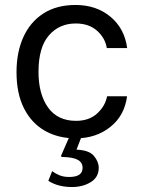

<svg xmlns="http://www.w3.org/2000/svg" viewBox="-20 -547 584 773"><path d="M284.5 -527Q367.5 -527 424.5 -479.8Q481.5 -432.5 492 -353.5H410Q403.5 -394 370.8 -423.2Q338 -452.5 285 -452.5Q218.5 -452.5 176.8 -404.5Q135 -356.5 135 -257.5Q135 -168 173.5 -114.2Q212 -60.5 286 -60.5Q339 -60.5 371.5 -90.5Q404 -120.5 411 -159.5H491.5Q481.5 -81.5 424 -35.8Q366.5 10 284.5 10Q214.5 10 160.8 -20.5Q107 -51 76.8 -110.5Q46.5 -170 46.5 -256.5Q46.5 -337 74.2 -398Q102 -459 155 -493Q208 -527 284.5 -527ZM377.5 128.5Q377.5 166.5 345.5 186.2Q313.5 206 269.5 206Q242.5 206 218.8 200Q195 194 174.5 181L190 142Q203 152 219.8 158.8Q236.5 165.5 258.5 165.5Q312.5 165.5 312.5 129Q312.5 107.5 293.8 96.8Q275 86 232.5 85Q223.5 85 226.5 78.5L263 -5H311.5L288 55.5Q339 57.5 358.2 80.8Q377.5 104 377.5 128.5Z"/></svg>

Font: Public Sans
Style: Regular
Weight: 400
Designer: The Public Sans project authors (U.S. Web Design System). Libre Franklin designed by Pablo Impallari and Rodrigo Fuenzal
Version: Version 1.008; ttfautohint (v1.8.1) -l 8 -r 50 -G 200 -x 14 